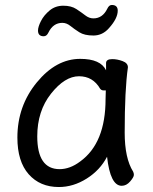

<svg xmlns="http://www.w3.org/2000/svg" viewBox="-20 -729 615 773"><path d="M220 -48Q262 -48 303 -79Q405 -153 405 -330L406 -365H397Q388 -365 383 -372Q354 -422 298 -422Q241 -422 185.5 -352Q130 -282 130 -180Q130 -48 220 -48ZM217 24Q141 24 95.5 -27.5Q50 -79 50 -175Q50 -302 128 -397Q206 -492 303 -492Q385 -492 407 -446V-475Q407 -491 432 -491Q452 -491 473.5 -483Q495 -475 495 -458Q482 -368 482 -195Q482 -92 516 -38Q519 -32 519 -25Q519 -16 504 1.5Q489 19 470 19Q424 19 411 -98Q383 -44 329 -10Q275 24 217 24ZM156 -583Q133 -583 133 -606Q133 -621 145 -644.5Q157 -668 180 -687Q203 -706 235 -706Q267 -706 287.5 -692.5Q308 -679 323.5 -667Q339 -655 356 -655Q393 -655 412 -694Q419 -709 430 -709Q454 -709 454 -686Q454 -655 419 -616Q393 -586 356 -586Q320 -586 299.5 -599Q279 -612 263.5 -624.5Q248 -637 231 -637Q194 -637 175 -598Q168 -583 156 -583Z"/></svg>

Font: LXGW WenKai Lite Medium
Style: Regular
Weight: 500
Designer: LXGW / Fontworks Inc.
Foundry: LXGW / Fontworks Inc.
Version: Version 1.511; March 25, 2025